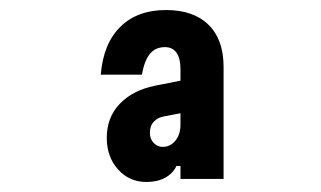

<svg xmlns="http://www.w3.org/2000/svg" viewBox="-20 -837 640 383"><path d="M272 -474Q238 -474 215.5 -499Q193 -524 193 -562Q193 -603 219 -630Q245 -657 289 -666L345 -677V-612L308 -605Q295 -603 287 -594.5Q279 -586 279 -572Q279 -560 286.5 -552Q294 -544 304 -544Q320 -544 330 -556.5Q340 -569 340 -588V-699Q340 -721 332 -732Q324 -743 309 -743Q290 -743 279 -729.5Q268 -716 263 -688H181Q186 -750 220 -783.5Q254 -817 311 -817Q366 -817 396 -787.5Q426 -758 426 -704V-480H340V-506H332Q325 -491 309.5 -482.5Q294 -474 272 -474Z"/></svg>

Font: Martian Mono Condensed
Style: Regular
Weight: 400
Width: 3
Designer: Roman Shamin
Foundry: Evil Martians
Version: Version 1.000